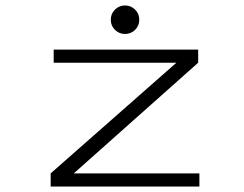

<svg xmlns="http://www.w3.org/2000/svg" viewBox="-20 -681 890 701"><path d="M473.2 -572Q458 -557 436.5 -557Q415 -557 399.8 -572Q384.5 -587 384.5 -609Q384.5 -631 399.8 -646Q415 -661 436.5 -661Q458 -661 473.2 -646Q488.5 -631 488.5 -609Q488.5 -587 473.2 -572ZM249.5 -48H708V0H165V-48L624 -452H176V-500H703.5V-452Z"/></svg>

Font: League Mono Wide UltraLight
Style: Regular
Weight: 200
Width: 8
Designer: Tyler Finck
Foundry: The League of Moveable Type / Tyler Finck
Version: Version 2.210